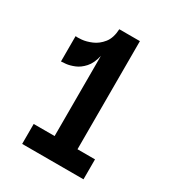

<svg xmlns="http://www.w3.org/2000/svg" viewBox="-143 -647 663 731"><g transform="rotate(30 188.5 -281.5)"><path d="M335.3 -87.7V0H65.7V-87.7H157.7V-440.3Q149.7 -404.7 132 -385Q114.3 -365.3 94.3 -357.2Q74.3 -349 58 -347.3Q41.7 -345.7 36.7 -345.7V-457Q43 -455.7 63 -457.3Q83 -459 106.5 -469Q130 -479 147.8 -501.2Q165.7 -523.3 167.7 -563H258.3V-87.7Z"/></g></svg>

Font: Darker Grotesque Light
Style: Regular
Weight: 300
Designer: Gabriel Lam
Foundry: TypeRant
Version: Version 1.000;gftools[0.9.28]